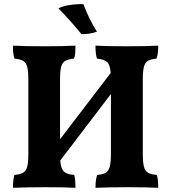

<svg xmlns="http://www.w3.org/2000/svg" viewBox="-20 -898 820 921"><path d="M732 -59Q739 -39 739 3Q687 0 597 0Q500 0 438 3Q438 -35 446 -59Q474 -61 487.5 -69.5Q501 -78 506.5 -98.5Q512 -119 512 -160V-447L269 -128Q272 -89 286.5 -75Q301 -61 336 -59Q342 -38 342 3Q291 0 200 0Q104 0 42 3Q42 -33 49 -59Q77 -61 91 -69.5Q105 -78 110.5 -98.5Q116 -119 116 -160V-517Q116 -558 110.5 -577.5Q105 -597 91.5 -605.5Q78 -614 49 -617Q42 -639 42 -679Q93 -676 195 -676Q282 -676 342 -679Q342 -662 341 -646Q340 -630 335 -617Q307 -614 293 -606Q279 -598 273.5 -578Q268 -558 268 -517V-230L511 -548Q508 -587 494.5 -600Q481 -613 445 -617Q438 -639 438 -679Q491 -676 591 -676Q679 -676 739 -679Q739 -639 731 -617Q703 -614 689.5 -606Q676 -598 670.5 -578Q665 -558 665 -517V-160Q665 -119 670.5 -98.5Q676 -78 690 -69.5Q704 -61 732 -59ZM260 -858Q282 -869 314.5 -874Q347 -879 380 -878Q407 -806 445 -746Q412 -734 371 -734Q311 -807 260 -858Z"/></svg>

Font: Vollkorn SC
Style: Bold
Weight: 700
Designer: Friedrich Althausen
Foundry: Friedrich Althausen
Version: Version 4.015